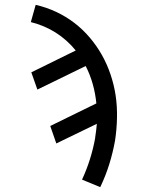

<svg xmlns="http://www.w3.org/2000/svg" viewBox="-20 -558 640 791"><path d="M393 213 318 182Q337 141 350.5 98Q364 55 372 11Q372 10 372 10Q372 10 372 9Q374 -5 376 -19.5Q378 -34 379 -48L212 33L187 -39L377 -132Q373 -173 362 -212Q351 -251 333 -286L134 -189L109 -260L292 -350Q275 -371 254.5 -389.5Q234 -408 210.5 -423Q187 -438 161 -449Q135 -460 107 -467L127 -538Q171 -528 211.5 -509Q252 -490 286.5 -463.5Q321 -437 349.5 -403.5Q378 -370 399.5 -332Q421 -294 435.5 -251Q450 -208 456.5 -164Q463 -120 462 -72.5Q461 -25 454 21Q445 71 430 119Q415 167 393 213Z"/></svg>

Font: Iosevka Slab Extended
Style: Italic
Weight: 400
Width: 7
Italic angle: -9°
Monospace: yes
Designer: Belleve Invis
Foundry: Belleve Invis
Version: Version 11.1.0; ttfautohint (v1.8.3)